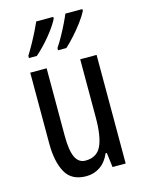

<svg xmlns="http://www.w3.org/2000/svg" viewBox="-117 -836 690 917"><g transform="rotate(-15 228.0 -378.0)"><path d="M391 -537V0H326L317 -72H311Q294 -32 263.5 -11Q233 10 195 10Q122 10 92.5 -43.5Q63 -97 63 -187V-537H144V-202Q144 -131 160 -97Q176 -63 210 -63Q266 -63 288 -109Q310 -155 310 -251V-537ZM382 -757Q371 -735 349.5 -706Q328 -677 303.5 -650Q279 -623 260 -606H219V-617Q234 -639 250 -668Q266 -697 279 -724Q292 -751 298 -766H382ZM238 -757Q221 -723 185.5 -680Q150 -637 114 -606H75V-617Q90 -641 105.5 -669Q121 -697 134 -723.5Q147 -750 154 -766H238Z"/></g></svg>

Font: Noto Sans Myanmar ExtraCondensed
Style: Regular
Weight: 400
Width: 2
Designer: Monotype Design Team
Foundry: Monotype Imaging Inc.
Version: Version 2.107; ttfautohint (v1.8.4.7-5d5b)